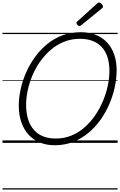

<svg xmlns="http://www.w3.org/2000/svg" viewBox="-20 -1149 966 1544"><path d="M420 19Q355 19 301.5 -2.5Q248 -24 210 -65.5Q172 -107 151.5 -166Q131 -225 131 -300Q131 -363 146 -431Q161 -499 189.5 -564.5Q218 -630 260.5 -689Q303 -748 358 -793.5Q413 -839 481.5 -864.5Q550 -890 630 -890Q696 -890 749.5 -869Q803 -848 840.5 -808Q878 -768 898 -711.5Q918 -655 918 -585Q918 -521 903.5 -451.5Q889 -382 860 -314Q831 -246 788.5 -186Q746 -126 690.5 -80Q635 -34 567.5 -7.5Q500 19 420 19ZM427 -35Q496 -35 554.5 -59Q613 -83 661 -125.5Q709 -168 746 -222.5Q783 -277 808.5 -338Q834 -399 847 -461Q860 -523 860 -579Q860 -642 844 -690.5Q828 -739 797.5 -771.5Q767 -804 723 -820.5Q679 -837 623 -837Q556 -837 497.5 -814Q439 -791 390.5 -750Q342 -709 304.5 -656.5Q267 -604 241.5 -544Q216 -484 203 -423Q190 -362 190 -306Q190 -240 206 -189.5Q222 -139 252.5 -104.5Q283 -70 327 -52.5Q371 -35 427 -35ZM619 -939Q612 -939 603.5 -947.5Q595 -956 595 -963Q595 -966 595.5 -968.5Q596 -971 600 -975L760 -1120Q765 -1124 768 -1126.5Q771 -1129 775 -1129Q782 -1129 789.5 -1124Q797 -1119 802.5 -1111Q808 -1103 808 -1097Q808 -1093 807 -1089.5Q806 -1086 800 -1082L633 -946Q628 -943 625.5 -941Q623 -939 619 -939ZM0 365H926V375H0ZM0 -20H926V0H0ZM0 -505H926V-500H0ZM0 -885H926V-875H0Z"/></svg>

Font: Playwrite DK Loopet Guides
Style: Regular
Weight: 400
Designer: Veronika Burian, José Scaglione
Foundry: TypeTogether
Version: Version 1.003